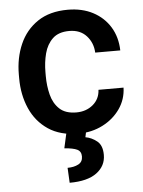

<svg xmlns="http://www.w3.org/2000/svg" viewBox="-54 -581 630 846"><g transform="rotate(-5 261.0 -158.0)"><path d="M276.4 -84Q319.8 -84 349.9 -109.1Q379.9 -134.3 381.8 -174.8H492.7Q491.2 -123 462.2 -81.3Q433.1 -39.6 384.8 -14.9Q336.4 9.8 277.8 9.8Q197.3 9.8 144 -26.1Q90.8 -62 64.5 -122.3Q38.1 -182.6 38.1 -255.4V-272.5Q38.1 -345.7 64.5 -406Q90.8 -466.3 144 -502.2Q197.3 -538.1 277.3 -538.1Q340.8 -538.1 388.7 -512.9Q436.5 -487.8 463.9 -443.1Q491.2 -398.4 492.7 -339.4H381.8Q379.9 -382.8 352.1 -413.6Q324.2 -444.3 275.9 -444.3Q228.5 -444.3 202.4 -419.4Q176.3 -394.5 166 -355.2Q155.8 -315.9 155.8 -272.5V-255.4Q155.8 -211.9 165.8 -172.6Q175.8 -133.3 202.1 -108.6Q228.5 -84 276.4 -84ZM224.6 1H312L306.2 28.3Q334 33.2 357.2 52Q380.4 70.8 380.4 112.8Q380.4 161.6 339.6 191.9Q298.8 222.2 219.7 222.2L216.3 155.8Q244.6 155.8 264.2 145.5Q283.7 135.3 283.7 111.3Q283.7 88.9 266.1 80.3Q248.5 71.8 209.5 68.8Z"/></g></svg>

Font: Vazirmatn RD Medium
Style: Regular
Weight: 500
Designer: Saber Rastikerdar
Foundry: Saber Rastikerdar
Version: Version 33.003